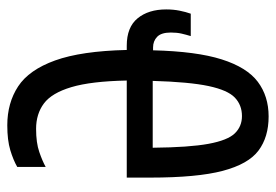

<svg xmlns="http://www.w3.org/2000/svg" viewBox="-138 -626 775 540"><g transform="rotate(90 250.0 -356.5)"><path d="M333 11Q270 11 223.5 -19.5Q177 -50 150.5 -123.5Q124 -197 121 -325H109Q57 -325 32 -355.5Q7 -386 7 -436Q7 -456 10.5 -473.5Q14 -491 19 -505H82Q78 -492 75 -479Q72 -466 72 -449Q72 -422 84 -410.5Q96 -399 114 -399H122Q125 -521 147.5 -592Q170 -663 210.5 -693.5Q251 -724 308 -724Q366 -724 404 -695.5Q442 -667 461 -595Q480 -523 480 -391V-325H207Q209 -225 225.5 -169.5Q242 -114 271.5 -92Q301 -70 343 -70Q382 -70 408 -79Q434 -88 450 -97V-17Q431 -6 403 2.5Q375 11 333 11ZM396 -398Q395 -501 385 -555Q375 -609 355.5 -629Q336 -649 307 -649Q276 -649 255 -629Q234 -609 222.5 -555Q211 -501 208 -398Z"/></g></svg>

Font: Noto Sans Mono ExtraCondensed Medium
Style: Regular
Weight: 500
Width: 2
Designer: Monotype Design Team
Foundry: Monotype Imaging Inc.
Version: Version 2.014